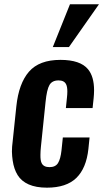

<svg xmlns="http://www.w3.org/2000/svg" viewBox="-20 -866 481 895"><path d="M226.1 -646.5 306.2 -846.2H441.4L301.3 -646.5ZM198.7 8.8Q147.9 8.8 113.8 -6.3Q79.6 -21.5 62.3 -49.6Q44.9 -77.6 39.1 -117.7Q36.1 -137.2 35.6 -159.2Q35.6 -182.1 39.1 -207.5L56.2 -370.6Q67.4 -477.1 115.2 -532Q163.1 -586.9 261.7 -586.9Q354 -586.9 390.1 -543.5Q418.5 -509.3 418.5 -445.3Q418.5 -427.7 416.5 -408.2L411.6 -362.3H287.1L292 -410.2Q293.9 -426.3 293.9 -439.5Q293.9 -461.9 288.1 -473.1Q279.3 -491.2 252.9 -491.2Q223.1 -491.2 210.7 -470Q198.2 -448.7 192.4 -391.1L170.9 -183.6Q168.5 -161.1 168.5 -144.5Q168 -118.2 173.8 -106.4Q182.6 -86.9 210.7 -86.9Q238.8 -86.9 250.5 -106Q262.2 -125 266.6 -164.6L272.9 -225.1H397.5L392.1 -171.9Q382.3 -81.5 335.7 -36.4Q289.1 8.8 198.7 8.8Z"/></svg>

Font: Oswald
Style: Medium
Weight: 500
Designer: Vernon Adams
Foundry: Vernon Adams
Version: 3.0; ttfautohint (v0.94.23-7a4d-dirty) -l 8 -r 50 -G 150 -x 